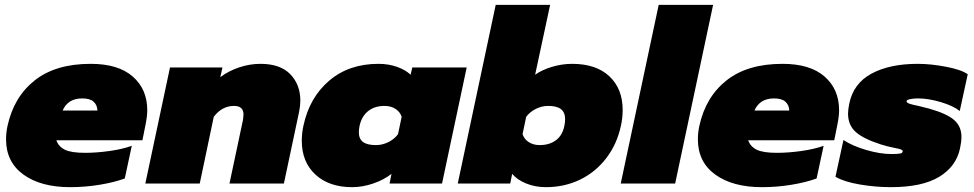

<svg xmlns="http://www.w3.org/2000/svg" viewBox="-20 -759 4029 794"><path d="M5 -183Q5 -210 11 -238Q37 -358 123.5 -426.5Q210 -495 355 -495Q469 -495 529 -442.5Q589 -390 589 -303Q589 -279 582 -244L569 -179H213Q222 -153 248 -140Q274 -127 332 -127Q379 -127 432.5 -134.5Q486 -142 525 -156L496 -21Q453 -5 392.5 5Q332 15 270 15Q149 15 77 -37Q5 -89 5 -183ZM383 -302Q382 -325 367 -338.5Q352 -352 320 -352Q261 -352 239 -302Z M683 -480H900L891 -440Q926 -466 969.5 -480.5Q1013 -495 1057 -495Q1139 -495 1180.5 -452Q1222 -409 1222 -343Q1222 -322 1217 -297L1154 0H929L985 -264Q987 -280 987 -285Q987 -321 948 -321Q898 -321 864 -276L806 0H581Z M1228 -177Q1228 -209 1235 -240Q1260 -356 1341.5 -425.5Q1423 -495 1545 -495Q1587 -495 1622 -482.5Q1657 -470 1678 -450L1685 -480H1910L1808 0H1591L1599 -40Q1567 -15 1523 0Q1479 15 1436 15Q1341 15 1284.5 -37Q1228 -89 1228 -177ZM1626 -204 1641 -276Q1634 -297 1615 -309Q1596 -321 1570 -321Q1530 -321 1503 -300Q1476 -279 1467 -239Q1464 -224 1464 -212Q1464 -185 1481 -172Q1498 -159 1535 -159Q1561 -159 1585.5 -171Q1610 -183 1626 -204Z M2098 -40 2090 0H1873L2030 -739H2255L2193 -450Q2221 -470 2262.5 -482.5Q2304 -495 2346 -495Q2445 -495 2500 -443.5Q2555 -392 2555 -304Q2555 -272 2548 -240Q2532 -164 2488 -106Q2444 -48 2379.5 -16.5Q2315 15 2237 15Q2194 15 2156.5 0Q2119 -15 2098 -40ZM2314 -239Q2317 -254 2317 -266Q2317 -294 2300 -307.5Q2283 -321 2247 -321Q2221 -321 2196.5 -309Q2172 -297 2156 -276L2141 -204Q2148 -183 2167 -171Q2186 -159 2212 -159Q2252 -159 2279 -179Q2306 -199 2314 -239Z M2704 -739H2929L2772 0H2547Z M2866 -183Q2866 -210 2872 -238Q2898 -358 2984.5 -426.5Q3071 -495 3216 -495Q3330 -495 3390 -442.5Q3450 -390 3450 -303Q3450 -279 3443 -244L3430 -179H3074Q3083 -153 3109 -140Q3135 -127 3193 -127Q3240 -127 3293.5 -134.5Q3347 -142 3386 -156L3357 -21Q3314 -5 3253.5 5Q3193 15 3131 15Q3010 15 2938 -37Q2866 -89 2866 -183ZM3244 -302Q3243 -325 3228 -338.5Q3213 -352 3181 -352Q3122 -352 3100 -302Z M3435 -28 3468 -180Q3504 -156 3561.5 -139Q3619 -122 3667 -122Q3691 -122 3702 -124Q3713 -126 3713 -134Q3713 -138 3705.5 -141Q3698 -144 3681 -147Q3646 -154 3622 -162Q3550 -185 3518.5 -213.5Q3487 -242 3487 -289Q3487 -305 3492 -330Q3509 -414 3584 -454.5Q3659 -495 3775 -495Q3829 -495 3892 -483Q3955 -471 3982 -452L3949 -300Q3923 -321 3871.5 -336.5Q3820 -352 3777 -352Q3757 -352 3743.5 -349Q3730 -346 3729 -341Q3728 -335 3740 -330.5Q3752 -326 3778 -321L3822 -310Q3896 -289 3926 -262.5Q3956 -236 3956 -193Q3956 -172 3950 -145Q3934 -70 3863.5 -27.5Q3793 15 3664 15Q3601 15 3536 4Q3471 -7 3435 -28Z"/></svg>

Font: Prompt Black
Style: Italic
Weight: 900
Italic angle: -12°
Designer: Katatrad Team
Foundry: CadsonDemak
Version: Version 1.001